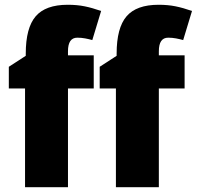

<svg xmlns="http://www.w3.org/2000/svg" viewBox="-20 -785 825 805"><path d="M373 -414H265V0H85V-414H17V-505L88 -551V-560Q88 -668 129.5 -716.5Q171 -765 264 -765Q303 -765 335 -758.5Q367 -752 404 -739L367 -617Q353 -621 337 -624Q321 -627 304 -627Q265 -627 265 -570V-553H373ZM754 -414H646V0H466V-414H398V-505L469 -551V-560Q469 -668 510.5 -716.5Q552 -765 645 -765Q684 -765 716 -758.5Q748 -752 785 -739L748 -617Q734 -621 718 -624Q702 -627 685 -627Q646 -627 646 -570V-553H754Z"/></svg>

Font: Noto Sans SemiCondensed Black
Style: Regular
Weight: 900
Width: 4
Designer: Monotype Design Team
Foundry: Monotype Imaging Inc.
Version: Version 2.013; ttfautohint (v1.8.4.7-5d5b)